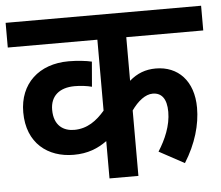

<svg xmlns="http://www.w3.org/2000/svg" viewBox="-47 -675 839 728"><g transform="rotate(-5 372.0 -311.0)"><path d="M744 -528V-622H0V-528H341V-258C310 -222 274 -195 224 -195C184 -195 147 -217 147 -278C147 -330 181 -360 240 -360C262 -360 287 -357 305 -352L313 -447C293 -452 257 -456 225 -456C112 -456 37 -387 37 -278C37 -160 116 -101 214 -101C268 -101 306 -117 341 -142V0H451V-249C475 -283 504 -306 532 -306C565 -306 585 -283 585 -232C585 -180 563 -129 535 -85L631 -33C675 -103 695 -174 695 -238C695 -341 636 -400 552 -400C513 -400 481 -388 451 -362V-528Z"/></g></svg>

Font: Noto Sans SemiCondensed SemiBold
Style: Italic
Weight: 600
Width: 4
Italic angle: -12°
Designer: Monotype Design Team
Foundry: Monotype Imaging Inc.
Version: Version 2.013